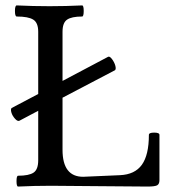

<svg xmlns="http://www.w3.org/2000/svg" viewBox="-20 -686 643 709"><path d="M46.9 2.9Q41 2.9 41 -17.1Q41 -37.1 46.9 -37.1Q86.9 -37.1 104 -48.6Q121.1 -60.1 121.1 -94.2V-276.9L51.8 -240.2Q44.9 -236.8 35.2 -247.8Q25.4 -258.8 22 -270.8Q18.6 -282.7 22.9 -287.1L121.1 -338.9V-568.8Q121.1 -602.1 102.8 -613.5Q84.5 -625 42 -625Q35.2 -625 35.2 -645.5Q35.2 -666 42 -666Q102.1 -663.1 163.1 -663.1Q223.1 -663.1 283.2 -666Q289.1 -666 289.1 -645.5Q289.1 -625 283.2 -625Q244.6 -625 227.8 -613.5Q210.9 -602.1 210.9 -568.8V-387.2L378.9 -476.1Q384.8 -479.5 393.6 -467.8Q402.3 -456.1 405.8 -443.6Q409.2 -431.2 404.8 -426.8L210.9 -325.2V-132.8Q210.9 -33.2 287.1 -33.2L422.9 -39.1Q478 -41.5 503.9 -77.6Q529.8 -113.8 529.8 -188Q529.8 -196.3 549.3 -196.3Q568.8 -196.3 568.8 -188V-21Q568.8 -6.3 560.3 -1.7Q551.8 2.9 524.9 2.9Q465.3 2.9 346.4 1.5Q227.5 0 168 0Q106.9 0 46.9 2.9Z"/></svg>

Font: Junicode SmCond Medium
Style: Regular
Weight: 500
Width: 4
Designer: Peter S. Baker
Version: Version 2.206